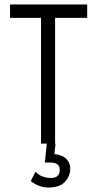

<svg xmlns="http://www.w3.org/2000/svg" viewBox="-20 -644 440 861"><path d="M164 0V-564H25V-624H371V-564H227V0ZM197 197Q155 197 118 168L139 126Q166 154 208 154Q248 154 248 118Q248 85 207 85H181L190 0H229L224 47Q261 51 278 69Q295 87 295 112Q295 146 271 171.5Q247 197 197 197Z"/></svg>

Font: Inconsolata Condensed
Style: Regular
Weight: 400
Width: 3
Monospace: yes
Designer: Raph Levien, Cyreal, Brenton Simpson
Foundry: Raph Levien, Cyreal, Google
Version: Version 3.000; ttfautohint (v1.8.2.53-6de2)